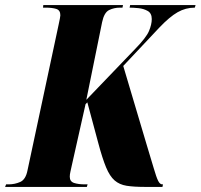

<svg xmlns="http://www.w3.org/2000/svg" viewBox="-65 -734 788 754"><path d="M-45 0 -41 -10H-31Q-7 -10 14.5 -19.5Q36 -29 43 -65L165 -636Q172 -668 172 -674Q172 -694 156 -699Q140 -704 114 -704H104L105 -714H418L416 -704H406Q383 -704 363.5 -694.5Q344 -685 336 -647L274 -342L466 -542Q509 -586 520 -612Q531 -638 531 -659Q531 -682 515 -691Q499 -700 478.5 -702Q458 -704 444 -704L446 -714H703L700 -704Q664 -704 632.5 -686Q601 -668 561 -626L419 -475L510 -169Q529 -107 539 -72.5Q549 -38 556 -24Q563 -10 572 -10H575L573 0H503Q460 0 432 -4.5Q404 -9 385 -25.5Q366 -42 351.5 -77Q337 -112 321 -172L278 -332L271 -325L216 -80Q214 -70 211.5 -59.5Q209 -49 209 -40Q209 -21 226 -15.5Q243 -10 268 -10H279L276 0Z"/></svg>

Font: Noto Serif Display ExtraCondensed Black
Style: Italic
Weight: 900
Width: 2
Italic angle: -12°
Designer: Monotype Design Team
Foundry: Monotype Imaging Inc.
Version: Version 2.009